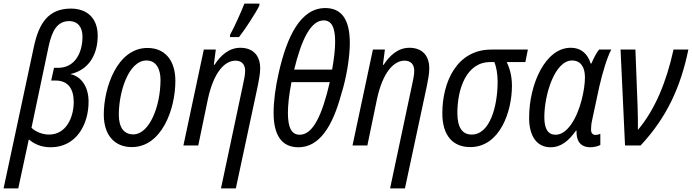

<svg xmlns="http://www.w3.org/2000/svg" viewBox="-59 -813 3867 1073"><path d="M215 -61C179 -61 140 -76 117 -99L213 -555C231 -638 260 -695 327 -695C377 -695 402 -660 402 -608C402 -520 361 -434 266 -434H243L227 -363H251C322 -363 353 -316 353 -243C353 -160 313 -61 215 -61ZM-39 240H43L102 -34C129 -11 167 10 224 10C366 10 436 -115 436 -245C436 -330 394 -386 334 -399C435 -421 487 -505 487 -614C487 -708 431 -765 337 -765C208 -765 158 -678 131 -555Z M678 9C842 9 921 -198 921 -361C921 -476 863 -545 765 -545C596 -545 521 -323 521 -173C521 -59 580 9 678 9ZM686 -62C633 -62 605 -101 605 -172C605 -299 659 -475 760 -475C815 -475 838 -425 838 -367C838 -217 775 -62 686 -62Z M1226 -606H1277C1311 -649 1373 -745 1390 -781L1391 -793H1307C1289 -747 1251 -662 1227 -619ZM1176 240H1259L1382 -335C1388 -365 1395 -401 1395 -431C1395 -508 1350 -546 1284 -546C1220 -546 1173 -502 1140 -451H1136L1147 -536H1080L966 0H1049L1103 -260C1135 -408 1196 -474 1257 -474C1293 -474 1311 -452 1311 -417C1311 -395 1305 -366 1298 -335Z M1609 10C1725 10 1799 -105 1848 -286C1878 -380 1896 -496 1896 -573C1896 -712 1844 -768 1759 -768C1620 -768 1544 -608 1498 -403C1480 -324 1470 -245 1470 -183C1470 -53 1518 10 1609 10ZM1585 -424C1626 -593 1678 -699 1750 -699C1794 -699 1814 -660 1814 -580C1814 -539 1808 -484 1797 -424ZM1616 -60C1572 -60 1550 -97 1550 -182C1550 -226 1556 -283 1570 -354H1784C1742 -172 1691 -60 1616 -60Z M2121 240H2204L2327 -335C2333 -365 2340 -401 2340 -431C2340 -508 2295 -546 2229 -546C2165 -546 2118 -502 2085 -451H2081L2092 -536H2025L1911 0H1994L2048 -260C2080 -408 2141 -474 2202 -474C2238 -474 2256 -452 2256 -417C2256 -395 2250 -366 2243 -335Z M2569 9C2736 9 2802 -192 2802 -333C2802 -394 2788 -433 2773 -466H2877L2891 -536H2687C2492 -536 2413 -352 2413 -180C2413 -53 2474 9 2569 9ZM2577 -61C2525 -61 2497 -100 2497 -182C2497 -315 2547 -466 2680 -466H2704C2714 -440 2722 -403 2722 -357C2722 -221 2680 -61 2577 -61Z M3018 10C3077 10 3120 -27 3160 -83H3163C3161 -31 3180 10 3241 10C3260 10 3284 4 3296 -3V-65C3287 -61 3277 -59 3269 -59C3253 -59 3244 -69 3244 -90C3244 -105 3246 -125 3251 -146L3290 -328C3309 -411 3334 -492 3357 -536H3289C3273 -517 3257 -484 3246 -458H3242C3226 -510 3191 -546 3130 -546C2990 -546 2898 -345 2898 -154C2898 -47 2945 10 3018 10ZM3046 -60C3004 -60 2983 -92 2983 -158C2983 -286 3042 -475 3138 -475C3184 -475 3210 -440 3210 -382C3210 -346 3204 -303 3191 -252C3165 -153 3112 -60 3046 -60Z M3434 0H3521C3667 -156 3745 -327 3788 -536H3705C3666 -358 3603 -202 3506 -87C3506 -131 3506 -178 3504 -225L3492 -536H3409Z"/></svg>

Font: Noto Sans Display SemiCondensed
Style: Italic
Weight: 400
Width: 4
Italic angle: -12°
Designer: Monotype Design Team
Foundry: Monotype Imaging Inc.
Version: Version 1.900